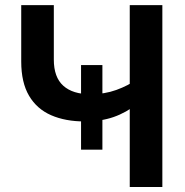

<svg xmlns="http://www.w3.org/2000/svg" viewBox="-20 -748 740 768"><path d="M318.8 -262.2Q241.7 -262.2 184.6 -287.1Q127.4 -312 96.2 -365Q64.9 -418 64.9 -502V-727.5H195.3V-509.3Q195.3 -439 233.2 -405Q271 -371.1 341.8 -371.1Q397.9 -371.1 445.3 -388.2Q492.7 -405.3 530.3 -432.1V-333.5Q484.9 -297.4 434.1 -279.8Q383.3 -262.2 318.8 -262.2ZM499 0V-727.5H629.4V0ZM304.2 -149.4V-487.8H389.6V-149.4Z"/></svg>

Font: Inter 17pt SemiBold
Style: Regular
Weight: 600
Version: Version 4.001;git-66647c0bb